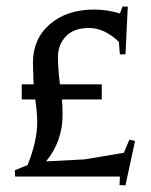

<svg xmlns="http://www.w3.org/2000/svg" viewBox="-20 -536 460 583"><path d="M344 0H26L25 -19L64 -35Q93 -108 93 -165Q93 -195 87 -234H46V-280H82Q80 -334 80 -345Q80 -418 131.5 -462.5Q183 -507 266 -507Q306 -507 344 -495L352 -516H368L361 -371H344L341 -409Q297 -451 250.5 -451Q204 -451 180 -425.5Q156 -400 156 -363.5Q156 -327 162 -280H289V-234H168Q170 -217 170 -187Q170 -107 120 -46L236 -52L356 -72L373 -112L390 -108L361 27L343 26Z"/></svg>

Font: Balthazar
Style: Regular
Weight: 400
Designer: Dario Manuel Muhafara
Foundry: Dario Manuel Muhafara
Version: Version 1.000